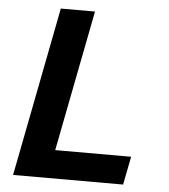

<svg xmlns="http://www.w3.org/2000/svg" viewBox="-52 -777 725 825"><g transform="rotate(5 310.0 -365.0)"><path d="M35 0H509.5L533.5 -122H206L324.5 -730H177Z"/></g></svg>

Font: Monaspace Neon
Style: Bold Italic
Weight: 700
Italic angle: -11°
Designer: Riley Cran & the Lettermatic Team
Foundry: Lettermatic
Version: Version 1.200 (Monaspace Neon)